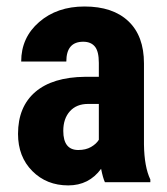

<svg xmlns="http://www.w3.org/2000/svg" viewBox="-20 -558 511 588"><path d="M301.3 0Q295.4 -12.2 289.6 -41Q252.4 9.8 189 9.8Q122.6 9.8 78.9 -34.2Q35.2 -78.1 35.2 -147.9Q35.2 -231 88.1 -276.4Q141.1 -321.8 240.7 -322.8H282.7V-365.2Q282.7 -400.9 270.5 -415.5Q258.3 -430.2 234.9 -430.2Q183.1 -430.2 183.1 -369.6H44.9Q44.9 -442.9 99.9 -490.5Q154.8 -538.1 238.8 -538.1Q325.7 -538.1 373.3 -492.9Q420.9 -447.8 420.9 -363.8V-115.2Q421.9 -46.9 440.4 -8.3V0ZM219.7 -98.6Q242.7 -98.6 258.8 -107.9Q274.9 -117.2 282.7 -129.9V-239.7H249.5Q214.4 -239.7 194.1 -217.3Q173.8 -194.8 173.8 -157.2Q173.8 -98.6 219.7 -98.6Z"/></svg>

Font: Roboto Condensed
Style: Bold
Weight: 700
Designer: Google
Version: Version 2.134; 2016